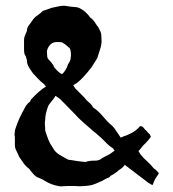

<svg xmlns="http://www.w3.org/2000/svg" viewBox="-20 -613 605 671"><path d="M328 23Q322 26 315.5 28.5Q309 31 303 33Q297 35 278 37Q259 39 240 37H215Q207 37 199 38Q191 39 183 37Q158 32 141 21.5Q124 11 117 9Q106 6 96 -5.5Q86 -17 82 -23Q71 -31 62.5 -42.5Q54 -54 47 -65Q42 -77 37 -86.5Q32 -96 32 -107V-135Q30 -141 31 -146Q32 -151 32 -157Q37 -173 43 -188Q49 -203 56 -216Q62 -227 68 -238.5Q74 -250 85 -258Q87 -262 88 -264.5Q89 -267 92 -269Q103 -281 115.5 -292Q128 -303 141 -311Q137 -314 135.5 -317Q134 -320 130 -322Q120 -330 111.5 -339.5Q103 -349 95 -357Q87 -368 80.5 -379Q74 -390 74 -403Q72 -408 71 -413Q70 -418 67 -421Q65 -426 64.5 -429.5Q64 -433 64 -439V-474Q64 -482 68 -490.5Q72 -499 74 -505Q74 -516 80.5 -524Q87 -532 92 -540Q100 -552 110.5 -559Q121 -566 130 -575L162 -586Q173 -588 183.5 -590.5Q194 -593 205 -593Q229 -589 241 -588.5Q253 -588 261 -583Q272 -577 280 -569.5Q288 -562 296 -551Q304 -546 309.5 -538Q315 -530 320 -522Q323 -520 324 -517Q325 -514 328 -509Q333 -501 334 -490.5Q335 -480 335 -469Q335 -456 329 -438.5Q323 -421 320 -410Q315 -402 310 -394Q305 -386 300 -378Q287 -361 270.5 -343Q254 -325 236 -315L243 -304Q251 -296 259 -288Q267 -280 275 -272Q283 -261 291 -255Q299 -249 306 -237Q323 -226 336 -210.5Q349 -195 363 -181Q376 -171 382 -161.5Q388 -152 402 -132Q407 -134 411 -136Q415 -138 420 -139Q434 -145 444 -150.5Q454 -156 465 -167Q467 -169 467.5 -170.5Q468 -172 472 -172Q477 -172 480 -168.5Q483 -165 487 -160Q492 -156 495 -152Q498 -148 504 -143Q504 -141 505 -140Q507 -136 507 -135Q505 -131 498.5 -123.5Q492 -116 487 -111Q481 -106 475 -98Q469 -90 464 -85L472 -72Q483 -59 495 -48.5Q507 -38 517 -25L525 -19L535 -8Q534 -4 532 -2Q519 15 514 33Q509 33 507 31Q505 29 500 27L416 -37Q410 -28 402 -23Q394 -18 388 -12Q383 -9 377.5 -5Q372 -1 367 1Q361 9 356 9Q351 11 342.5 16Q334 21 328 23ZM218 -55Q220 -55 229 -53.5Q238 -52 248 -50.5Q258 -49 267 -48Q276 -47 279 -47Q294 -52 310.5 -51.5Q327 -51 338 -61Q344 -64 349 -67Q354 -70 359 -72Q365 -75 370 -79Q375 -83 381 -87Q378 -89 377 -91.5Q376 -94 373 -96Q360 -104 347 -118Q334 -132 320 -143Q315 -148 310 -151.5Q305 -155 300 -160Q284 -174 269 -187Q254 -200 240 -216L191 -266Q188 -268 183.5 -271.5Q179 -275 174 -278Q169 -269 159.5 -258Q150 -247 148 -241Q138 -214 138 -195Q136 -184 137 -175.5Q138 -167 138 -157Q143 -140 149 -125Q155 -110 165 -96Q173 -81 188 -72Q203 -63 218 -55ZM162 -462Q154 -457 149 -448Q144 -439 144 -431Q144 -423 145 -415.5Q146 -408 152 -403Q157 -398 160 -394Q163 -390 167 -384Q167 -381 170.5 -376.5Q174 -372 179 -367Q184 -362 189 -358.5Q194 -355 196 -354Q201 -356 208 -367Q215 -378 218 -389Q222 -394 224.5 -400Q227 -406 227 -411Q229 -419 227.5 -430.5Q226 -442 223 -445Q217 -450 211.5 -455Q206 -460 201 -462Q198 -465 195 -465.5Q192 -466 187 -466Q182 -466 175.5 -466Q169 -466 162 -462Z"/></svg>

Font: Kirang Haerang
Style: Regular
Weight: 400
Version: Version 1.00